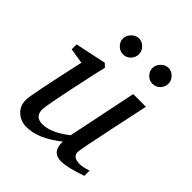

<svg xmlns="http://www.w3.org/2000/svg" viewBox="-194 -811 940 940"><g transform="rotate(45 276.5 -340.5)"><path d="M484 -633Q484 -611 468 -594.5Q452 -578 429 -578Q407 -578 390.5 -594.5Q374 -611 374 -633Q374 -654 391 -671.5Q408 -689 429 -689Q451 -689 467.5 -672.5Q484 -656 484 -633ZM280 -633Q280 -611 264 -594.5Q248 -578 225 -578Q203 -578 186.5 -594.5Q170 -611 170 -633Q170 -654 187 -671.5Q204 -689 225 -689Q247 -689 263.5 -672.5Q280 -656 280 -633ZM512 -24Q425 7 382 7Q322 7 319 -53Q319 -53 319 -68Q224 8 143 8Q104 8 77 -15Q46 -41 46 -85Q46 -117 110 -405L30 -418V-452L191 -486L209 -469Q205 -458 172 -302Q136 -133 136 -108Q136 -57 188 -57Q248 -57 324 -117L398 -476H486Q466 -382 446 -288Q406 -100 406 -84Q406 -48 455 -48Q476 -48 512 -60Z"/></g></svg>

Font: Apparatus SIL
Style: Italic
Weight: 400
Italic angle: -11°
Version: Version 1.0